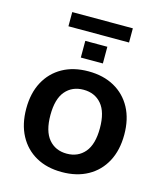

<svg xmlns="http://www.w3.org/2000/svg" viewBox="-117 -870 826 967"><g transform="rotate(15 296.0 -386.0)"><path d="M296 10Q218 10 161 -22Q104 -54 72.5 -113Q41 -172 41 -253Q41 -334 72.5 -392.5Q104 -451 161 -483Q218 -515 296 -515Q374 -515 431.5 -483Q489 -451 520.5 -392.5Q552 -334 552 -253Q552 -172 520.5 -113Q489 -54 431.5 -22Q374 10 296 10ZM296 -86Q355 -86 390 -127.5Q425 -169 425 -253Q425 -337 390 -378Q355 -419 296 -419Q237 -419 202 -378Q167 -337 167 -253Q167 -169 202 -127.5Q237 -86 296 -86ZM139 -708V-782H455V-708ZM240 -572V-659H355V-572Z"/></g></svg>

Font: MulishBold
Style: Bold
Weight: 700
Designer: Vernon Adams
Foundry: Vernon Adams
Version: Version 3.602; ttfautohint (v1.8.3)